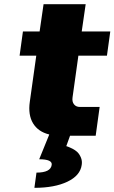

<svg xmlns="http://www.w3.org/2000/svg" viewBox="-20 -651 549 921"><path d="M216 -5V-6Q163 -19 138.5 -59.5Q114 -100 123 -163L154 -384H74L90 -500H170L189 -631H391L372 -500H509L493 -384H356L328 -184Q325 -163 335 -150.5Q345 -138 363 -138H458L439 0H316L298 50Q301 51 307 53Q313 55 327 62Q341 69 351 78.5Q361 88 368 104.5Q375 121 372 140Q365 191 303.5 220.5Q242 250 145 250L155 177Q223 177 228 140Q232 113 168 113Z"/></svg>

Font: Fivo Sans Modern ExtBlk
Style: Regular
Weight: 900
Designer: Alexander Slobzheninov
Foundry: Alexander Slobzheninov
Version: 1.0